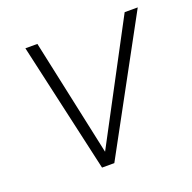

<svg xmlns="http://www.w3.org/2000/svg" viewBox="-94 -582 677 676"><g transform="rotate(-20 244.5 -243.5)"><path d="M178 0 68 -487H113L212 -26H195L440 -487H489L224 0Z"/></g></svg>

Font: Nunito Sans 10pt SemiCondensed ExtraLight
Style: Italic
Weight: 250
Width: 4
Italic angle: -9°
Designer: Vernon Adams
Foundry: Vernon Adams
Version: Version 3.101;gftools[0.9.27]